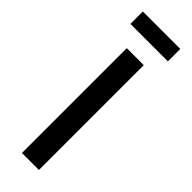

<svg xmlns="http://www.w3.org/2000/svg" viewBox="-276 -840 855 855"><g transform="rotate(45 151.5 -413.0)"><path d="M269 -826.2V-748H33.2V-826.2ZM205.1 -660.2V0H98.1V-660.2Z"/></g></svg>

Font: Work Sans Medium
Style: Regular
Weight: 500
Designer: Wei Huang
Foundry: Wei Huang
Version: Version 2.012